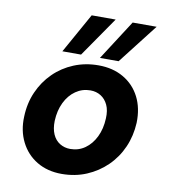

<svg xmlns="http://www.w3.org/2000/svg" viewBox="-84 -808 783 891"><g transform="rotate(10 308.0 -362.5)"><path d="M266 12Q199 12 149 -18Q99 -48 72.5 -101Q46 -154 49 -220Q51 -283 74.5 -336.5Q98 -390 138.5 -430Q179 -470 232.5 -492Q286 -514 348 -514Q416 -514 466.5 -484.5Q517 -455 543.5 -403Q570 -351 568 -282Q565 -220 541.5 -166.5Q518 -113 477 -73Q436 -33 382.5 -10.5Q329 12 266 12ZM285 -109Q324 -109 354.5 -130.5Q385 -152 403.5 -190Q422 -228 424 -277Q426 -315 414 -340.5Q402 -366 380.5 -379.5Q359 -393 331 -393Q293 -393 262 -371.5Q231 -350 212.5 -312Q194 -274 192 -225Q191 -188 202.5 -162Q214 -136 236 -122.5Q258 -109 285 -109ZM348 -549 469 -737H582L436 -549ZM171 -549 276 -737H389L259 -549Z"/></g></svg>

Font: DM Sans 16pt ExtraBold
Style: Italic
Weight: 800
Italic angle: -10°
Version: Version 4.004;gftools[0.9.30]